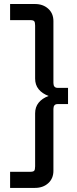

<svg xmlns="http://www.w3.org/2000/svg" viewBox="-20 -752 376 937"><path d="M150.9 165H29.3V86.4H127Q142.6 86.4 147 81.1Q151.4 75.7 151.4 59.6V-198.7Q151.4 -229.5 168.5 -250.7Q185.5 -272 217.3 -283.7Q185.5 -295.4 168.5 -316.7Q151.4 -337.9 151.4 -368.7V-627Q151.4 -643.1 147 -648.4Q142.6 -653.8 127 -653.8H29.3V-732.4H150.9Q189.9 -732.4 215.3 -709.5Q240.7 -686.5 240.7 -648.9V-347.2Q240.7 -323.2 261.2 -323.2H312V-244.1H261.2Q240.7 -244.1 240.7 -220.2V81.5Q240.7 119.1 215.3 142.1Q189.9 165 150.9 165Z"/></svg>

Font: Schibsted Grotesk Medium
Style: Regular
Weight: 500
Designer: Bakken & Baeck AS, Henrik Kongsvoll
Foundry: Schibsted ASA
Version: Version 1.100;gftools[0.9.25]